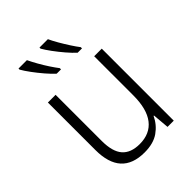

<svg xmlns="http://www.w3.org/2000/svg" viewBox="-220 -880 1003 1003"><g transform="rotate(-45 281.5 -378.0)"><path d="M253 10Q80 10 80 -181V-532H137V-191Q137 -112 169 -75.5Q201 -39 266 -39Q342 -39 382 -90.5Q422 -142 422 -243V-532H478V0H432L424 -92H421Q400 -47 359.5 -18.5Q319 10 253 10ZM374 -606Q354 -624 330 -652Q306 -680 285 -708.5Q264 -737 252 -758V-766H314Q324 -744 340.5 -715.5Q357 -687 374.5 -660Q392 -633 406 -615V-606ZM219 -606Q199 -624 175 -652Q151 -680 130 -708.5Q109 -737 97 -758V-766H159Q170 -743 186 -714.5Q202 -686 219.5 -659.5Q237 -633 251 -615V-606Z"/></g></svg>

Font: Noto Sans Mono SemiCondensed Light
Style: Regular
Weight: 300
Width: 4
Designer: Monotype Design Team
Foundry: Monotype Imaging Inc.
Version: Version 2.014; ttfautohint (v1.8.4.7-5d5b)